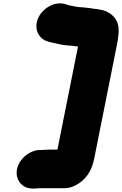

<svg xmlns="http://www.w3.org/2000/svg" viewBox="-20 -845 706 1110"><path d="M221.6 22H212.6C152.1 22 90.4 73.1 78.3 133.5C66.3 193.9 107.5 245 168.1 245H177.1C187.8 245 198.2 244.3 208.5 243H353.5C374.2 243 394.9 237.7 415.7 227C471.2 198.5 509 150 524.4 73L656.8 -590C665.6 -634.2 669.7 -676.1 661.1 -707C649.8 -746.5 610.5 -782 559.5 -789L543.1 -792C534.3 -792.9 524.9 -795 516.7 -795C502.8 -799 481.4 -799.5 464.1 -802L437.5 -804C417.1 -805.9 399.1 -811 380.5 -814C375.6 -816 370.2 -817.7 364.5 -819L354.1 -822C291.1 -838.6 225.1 -793.5 201.8 -743C171.2 -676.4 206.6 -619.7 254 -606L263.4 -603L288.2 -597C315.2 -591.4 340.1 -584.1 373.2 -582L399.8 -580C408.2 -578.7 416 -577.7 423.2 -577C426.5 -577 429.1 -576.7 431 -576L312 20H261C248.6 20 233.5 22 221.6 22Z"/></svg>

Font: Smoothie
Style: BlkIt
Weight: 900
Foundry: Cannot Into Space Fonts
Version: Version 0.8